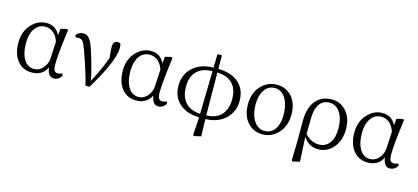

<svg xmlns="http://www.w3.org/2000/svg" viewBox="-67 -1207 4282 1965"><g transform="rotate(15 2074.5 -224.0)"><path d="M255.9 13.7Q164.1 13.7 107.4 -51.8Q45.9 -122.1 45.9 -248Q45.9 -370.1 120.1 -446.3Q186.5 -515.6 275.4 -515.6Q374 -515.6 418.9 -423.8L425.8 -495.1L491.2 -510.7L503.9 -502Q467.8 -233.4 467.8 -128.9Q467.8 -82 480.5 -63.5Q491.2 -46.9 516.6 -46.9Q541 -46.9 562.5 -58.6L571.3 -36.1Q540 13.7 489.3 13.7Q426.8 13.7 415 -82Q367.2 13.7 255.9 13.7ZM269.5 -27.3Q323.2 -27.3 362.3 -71.3Q403.3 -116.2 406.2 -186.5L415 -354.5Q396.5 -413.1 358.9 -444.3Q321.3 -475.6 272.5 -475.6Q202.1 -475.6 161.1 -415Q122.1 -357.4 122.1 -266.6Q122.1 -151.4 164.1 -86.9Q203.1 -27.3 269.5 -27.3Z M823.2 2Q796.9 -114.3 726.6 -312.5Q714.8 -344.7 709 -361.3Q690.4 -413.1 673.8 -433.1Q657.2 -453.1 630.9 -453.1Q619.1 -453.1 599.6 -449.2L589.8 -473.6Q621.1 -510.7 666 -510.7Q703.1 -510.7 730 -478.5Q756.8 -446.3 781.2 -370.1Q842.8 -179.7 864.3 -59.6Q952.1 -229.5 988.3 -335Q979.5 -421.9 979.5 -450.2Q979.5 -515.6 1027.3 -515.6Q1047.9 -515.6 1058.6 -504.9Q1063.5 -485.4 1063.5 -460.9Q1063.5 -384.8 1001 -247.1Q949.2 -132.8 866.2 1Z M1362.3 13.7Q1270.5 13.7 1213.9 -51.8Q1152.3 -122.1 1152.3 -248Q1152.3 -370.1 1226.6 -446.3Q1293 -515.6 1381.8 -515.6Q1480.5 -515.6 1525.4 -423.8L1532.2 -495.1L1597.7 -510.7L1610.4 -502Q1574.2 -233.4 1574.2 -128.9Q1574.2 -82 1586.9 -63.5Q1597.7 -46.9 1623 -46.9Q1647.5 -46.9 1668.9 -58.6L1677.7 -36.1Q1646.5 13.7 1595.7 13.7Q1533.2 13.7 1521.5 -82Q1473.6 13.7 1362.3 13.7ZM1376 -27.3Q1429.7 -27.3 1468.8 -71.3Q1509.8 -116.2 1512.7 -186.5L1521.5 -354.5Q1502.9 -413.1 1465.3 -444.3Q1427.7 -475.6 1378.9 -475.6Q1308.6 -475.6 1267.6 -415Q1228.5 -357.4 1228.5 -266.6Q1228.5 -151.4 1270.5 -86.9Q1309.6 -27.3 1376 -27.3Z M2030.3 211.9 2018.6 205.1 2030.3 13.7Q1894.5 9.8 1818.4 -60.1Q1742.2 -129.9 1742.2 -247.1Q1742.2 -358.4 1817.4 -433.6Q1899.4 -514.6 2042 -516.6L2044.9 -660.2H2091.8L2092.8 -516.6Q2234.4 -514.6 2312.5 -443.4Q2387.7 -375 2387.7 -255.9Q2387.7 -144.5 2314.5 -71.3Q2235.4 9.8 2096.7 13.7L2102.5 195.3ZM2031.2 -24.4 2041 -478.5Q1930.7 -477.5 1873 -416Q1819.3 -358.4 1819.3 -255.9Q1819.3 -145.5 1877 -85.9Q1931.6 -29.3 2031.2 -24.4ZM2095.7 -24.4Q2201.2 -27.3 2255.9 -87.9Q2309.6 -146.5 2309.6 -252Q2309.6 -359.4 2254.4 -417Q2199.2 -474.6 2092.8 -478.5Z M2701.2 13.7Q2606.4 13.7 2544.9 -51.8Q2478.5 -122.1 2478.5 -248Q2478.5 -370.1 2552.7 -446.3Q2621.1 -515.6 2714.8 -515.6Q2810.5 -515.6 2872.1 -449.2Q2936.5 -377.9 2936.5 -257.8Q2936.5 -132.8 2862.3 -56.6Q2794.9 13.7 2701.2 13.7ZM2712.9 -25.4Q2783.2 -25.4 2823.2 -85Q2859.4 -140.6 2859.4 -228.5Q2859.4 -343.8 2816.4 -411.1Q2773.4 -477.5 2703.1 -477.5Q2633.8 -477.5 2593.8 -417Q2554.7 -360.4 2554.7 -271.5Q2554.7 -154.3 2601.6 -86.9Q2644.5 -25.4 2712.9 -25.4Z M3072.3 202.1 3060.5 193.4 3065.4 -3.9V-229.5Q3066.4 -370.1 3130.9 -444.3Q3191.4 -515.6 3299.8 -515.6Q3389.6 -515.6 3450.2 -447.3Q3514.6 -375 3514.6 -257.8Q3514.6 -134.8 3446.3 -57.6Q3382.8 13.7 3290 13.7Q3189.5 13.7 3131.8 -76.2L3145.5 184.6ZM3283.2 -35.2Q3358.4 -35.2 3398.4 -92.8Q3437.5 -147.5 3437.5 -240.2Q3437.5 -360.4 3387.7 -423.8Q3345.7 -477.5 3283.2 -477.5Q3214.8 -477.5 3177.7 -425.8Q3141.6 -375 3139.6 -279.3L3136.7 -105.5Q3204.1 -35.2 3283.2 -35.2Z M3815.4 13.7Q3723.6 13.7 3667 -51.8Q3605.5 -122.1 3605.5 -248Q3605.5 -370.1 3679.7 -446.3Q3746.1 -515.6 3835 -515.6Q3933.6 -515.6 3978.5 -423.8L3985.4 -495.1L4050.8 -510.7L4063.5 -502Q4027.3 -233.4 4027.3 -128.9Q4027.3 -82 4040 -63.5Q4050.8 -46.9 4076.2 -46.9Q4100.6 -46.9 4122.1 -58.6L4130.9 -36.1Q4099.6 13.7 4048.8 13.7Q3986.3 13.7 3974.6 -82Q3926.8 13.7 3815.4 13.7ZM3829.1 -27.3Q3882.8 -27.3 3921.9 -71.3Q3962.9 -116.2 3965.8 -186.5L3974.6 -354.5Q3956.1 -413.1 3918.5 -444.3Q3880.9 -475.6 3832 -475.6Q3761.7 -475.6 3720.7 -415Q3681.6 -357.4 3681.6 -266.6Q3681.6 -151.4 3723.6 -86.9Q3762.7 -27.3 3829.1 -27.3Z"/></g></svg>

Font: Bpmf Zihi Only R
Style: R
Weight: 400
Foundry: But Ko
Version: Version 1.320